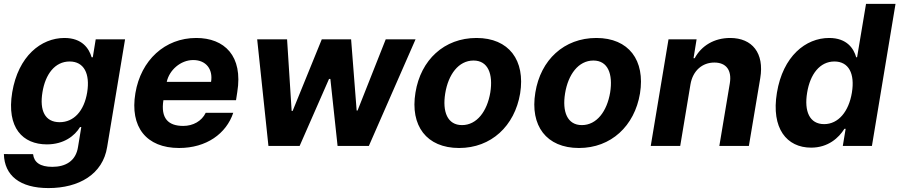

<svg xmlns="http://www.w3.org/2000/svg" viewBox="-22 -747 4605 983"><path d="M226.2 215.9C382.1 215.9 504.6 145.2 526.6 5.3L618.3 -545.5H468L453.1 -453.8H447.1C433.9 -498.2 399.1 -552.6 307.9 -552.6C188.2 -552.6 71.4 -459.5 40.5 -274.1C10.7 -92.3 94.8 -7.8 218 -7.8C304.7 -7.8 360.8 -51.5 387.8 -96.6H394.2L377.8 3.2C367.2 78.5 312.5 107.2 245.7 107.2C182.5 107.2 152 83.5 147.4 42.3L-2.1 41.9C0.7 151.3 79.2 215.9 226.2 215.9ZM195.3 -274.5C210.2 -367.2 259.2 -432.2 334.5 -432.2C408 -432.2 439.6 -370 424.4 -274.5C408.7 -178.3 355.8 -121.4 283.4 -121.4C208.1 -121.4 180 -181.1 195.3 -274.5Z M894.9 10.7C1034.8 10.7 1136.4 -62.5 1172.2 -169.4H1031.2C1010.7 -126.8 966.6 -102.3 916.2 -102.3C839.1 -102.3 800.1 -141.3 814.6 -234H1186.4L1192.8 -275.6C1223 -460.9 1127.1 -552.6 982.6 -552.6C822.1 -552.6 699.2 -438.6 671.2 -270.2C642 -97.3 726.9 10.7 894.9 10.7ZM831.7 -327.8C844.5 -387.8 902.3 -439.6 967.3 -439.6C1032.7 -439.6 1069.2 -392.8 1058.6 -327.8Z M1352.3 0H1512.1L1662.6 -343H1669.4L1706.3 0H1866.5L2105.5 -545.5H1952.8L1808.6 -181.1H1804L1775.6 -545.5H1625.4L1476.2 -179H1471.2L1447.8 -545.5H1294.7Z M2328.5 10.7C2492.5 10.7 2612.9 -101.6 2641 -268.5C2668.3 -438.2 2583.8 -552.6 2417.6 -552.6C2252.5 -552.6 2132.1 -440.7 2105.1 -273.1C2077.1 -103.7 2161.6 10.7 2328.5 10.7ZM2257.5 -269.2C2273.1 -365.4 2325.6 -437.1 2402.3 -437.1C2476.9 -437.1 2503.2 -367.9 2488.3 -273.8C2472.3 -177.6 2419.7 -106.5 2343.4 -106.5C2268.5 -106.5 2242.2 -175.4 2257.5 -269.2Z M2942.1 10.7C3106.2 10.7 3226.6 -101.6 3254.6 -268.5C3282 -438.2 3197.4 -552.6 3031.2 -552.6C2866.1 -552.6 2745.7 -440.7 2718.8 -273.1C2690.7 -103.7 2775.2 10.7 2942.1 10.7ZM2871.1 -269.2C2886.7 -365.4 2939.3 -437.1 3016 -437.1C3090.6 -437.1 3116.8 -367.9 3101.9 -273.8C3085.9 -177.6 3033.4 -106.5 2957 -106.5C2882.1 -106.5 2855.8 -175.4 2871.1 -269.2Z M3513.1 -315.3C3525.2 -385.7 3573.9 -426.8 3635.3 -426.8C3696.4 -426.8 3725.5 -387.1 3714.5 -320.3L3660.9 0H3812.1L3870.4 -347.3C3891.7 -474.8 3829.5 -552.6 3716.3 -552.6C3634.9 -552.6 3569.2 -513.1 3534.8 -449.2H3528.8L3544.4 -545.5H3400.6L3309.7 0H3460.6Z M4130.7 8.9C4218.4 8.9 4272.7 -41.9 4301.1 -87.4H4307.5L4293 0H4442.1L4562.9 -727.3H4411.9L4366.1 -453.8H4361.5C4349.1 -498.2 4314.3 -552.6 4223 -552.6C4103 -552.6 3986.5 -459.5 3955.6 -272C3925.4 -89.5 4006 8.9 4130.7 8.9ZM4110.4 -272.7C4125.7 -367.2 4175.4 -432.2 4250 -432.2C4323.5 -432.2 4355.5 -370 4339.5 -272.7C4323.5 -175.4 4269.9 -111.5 4197.4 -111.5C4122.5 -111.5 4094.5 -177.6 4110.4 -272.7Z"/></svg>

Font: Margiela Sans
Style: Bold Italic
Weight: 700
Italic angle: -9.39999°
Designer: Stefan Endress, Andreas Faust
Version: Version 1.100;FEAKit 1.0